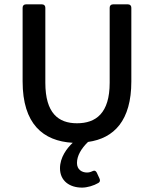

<svg xmlns="http://www.w3.org/2000/svg" viewBox="-20 -645 708 883"><path d="M484.4 -609.4V-264.6C484.4 -124 420.9 -78.1 334 -78.1C249 -78.1 188.5 -124 188.5 -264.6V-609.4C188.5 -619.1 182.6 -625 172.9 -625H99.6C89.8 -625 84 -619.1 84 -609.4V-270.5C84 -75.2 177.7 3.9 314.5 11.7C287.1 37.1 255.9 79.1 255.9 128.9C255.9 187.5 300.8 217.8 357.4 217.8C380.9 217.8 411.1 209 432.6 196.3C440.4 191.4 441.4 184.6 437.5 175.8L424.8 148.4C419.9 139.6 414.1 137.7 404.3 142.6C396.5 146.5 388.7 148.4 379.9 148.4C356.4 148.4 334 134.8 334 104.5C334 71.3 353.5 38.1 384.8 7.8C504.9 -8.8 584 -90.8 584 -270.5V-609.4C584 -619.1 578.1 -625 568.4 -625H500C490.2 -625 484.4 -619.1 484.4 -609.4Z"/></svg>

Font: Ed Sans Neue Medium
Style: Regular
Weight: 500
Designer: Stephen Hutchings
Version: Version 1.004;PS 001.004;hotconv 1.0.88;makeotf.lib2.5.64775